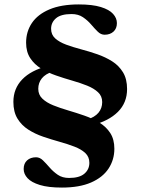

<svg xmlns="http://www.w3.org/2000/svg" viewBox="-20 -718 636 868"><path d="M260 130Q198 130 160 118.2Q122 106.5 104.5 87.5Q87 68.5 87 46Q87 21 102.5 7Q118 -7 143 -7Q160 -7 174.2 7Q188.5 21 204.5 39.5Q220.5 58 241.2 72.2Q262 86.5 292.5 86.5Q339 86.5 361.5 67.2Q384 48 384 18Q384 -9 365.5 -26.2Q347 -43.5 316.2 -55.2Q285.5 -67 248.8 -77.2Q212 -87.5 175.2 -100Q138.5 -112.5 108 -132Q77.5 -151.5 59 -181.8Q40.5 -212 40.5 -257.5Q40.5 -317.5 80.5 -359Q120.5 -400.5 196 -419.5L219 -394.5Q185.5 -384 169.2 -363.8Q153 -343.5 153 -316.5Q153 -289.5 171.8 -271.8Q190.5 -254 221 -241.8Q251.5 -229.5 288.2 -218.8Q325 -208 361.8 -195.2Q398.5 -182.5 429.2 -163.8Q460 -145 478.5 -116.5Q497 -88 497 -45.5Q497 4 470.8 44Q444.5 84 391.8 107Q339 130 260 130ZM442 -256.5Q442 -283.5 423.2 -301Q404.5 -318.5 374 -330.8Q343.5 -343 306.8 -353.5Q270 -364 233.2 -376.8Q196.5 -389.5 166 -408Q135.5 -426.5 116.8 -455Q98 -483.5 98 -525Q98 -575 124.2 -614Q150.5 -653 203.5 -675.5Q256.5 -698 336 -698Q398 -698 436 -686.2Q474 -674.5 491.2 -655.2Q508.5 -636 508.5 -613.5Q508.5 -589 493 -575Q477.5 -561 453 -561Q436 -561 421.8 -575Q407.5 -589 391.8 -607.5Q376 -626 355 -640.2Q334 -654.5 303.5 -654.5Q255.5 -654.5 233.2 -635.5Q211 -616.5 211 -588Q211 -561 229.8 -544.2Q248.5 -527.5 279 -516.2Q309.5 -505 346.2 -495.2Q383 -485.5 419.8 -472.8Q456.5 -460 487 -440.8Q517.5 -421.5 536 -391.2Q554.5 -361 554.5 -315.5Q554.5 -253.5 513 -212.2Q471.5 -171 398.5 -152.5L373.5 -177.5Q408 -188 425 -208.2Q442 -228.5 442 -256.5Z"/></svg>

Font: Newsreader 36pt
Style: Bold
Weight: 700
Designer: Hugues Gentile
Foundry: Production Type
Version: Version 1.003